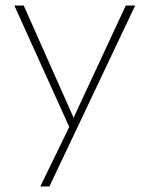

<svg xmlns="http://www.w3.org/2000/svg" viewBox="-20 -480 542 696"><path d="M240 0 32 -460H66L258 -28H235L436 -460H470L252 0ZM126 196 236 -30 252 0 159 196Z"/></svg>

Font: Outfit Thin Thin
Style: Regular
Weight: 250
Version: Version 1.100;gftools[0.9.27]